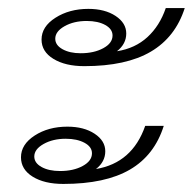

<svg xmlns="http://www.w3.org/2000/svg" viewBox="-20 -517 479 476"><path d="M438 -497Q415 -425 354 -389Q293 -353 189 -353Q142 -353 112.5 -371Q83 -389 83 -419Q83 -451 117.5 -473Q152 -495 199 -495Q240 -495 266.5 -477.5Q293 -460 293 -434Q293 -408 270 -390Q315 -397 345.5 -425Q376 -453 391 -497ZM259 -429Q259 -445 241 -455Q223 -465 195 -465Q163 -465 140 -452Q117 -439 117 -421Q117 -405 135 -395Q153 -385 180 -385Q213 -385 236 -397.5Q259 -410 259 -429ZM340 -205H386Q363 -132 302 -96.5Q241 -61 137 -61Q90 -61 61 -79Q32 -97 32 -127Q32 -159 66 -181Q100 -203 147 -203Q188 -203 214.5 -185.5Q241 -168 241 -142Q241 -116 218 -98Q308 -113 340 -205ZM208 -137Q208 -153 189.5 -163Q171 -173 143 -173Q111 -173 88 -160Q65 -147 65 -129Q65 -113 83 -103Q101 -93 129 -93Q162 -93 185 -105.5Q208 -118 208 -137Z"/></svg>

Font: KoHo Light
Style: Italic
Weight: 300
Italic angle: -10°
Version: Version 1.000; ttfautohint (v1.6)